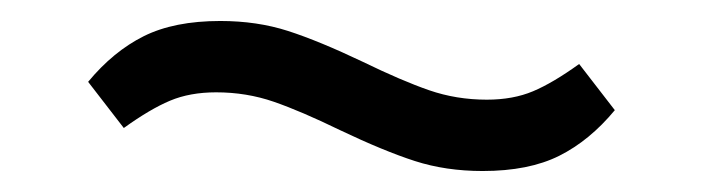

<svg xmlns="http://www.w3.org/2000/svg" viewBox="-20 -412 670 183"><path d="M304 -288Q267 -306 241 -315Q215 -324 186 -324Q161 -324 142 -316Q123 -308 98 -290L64 -334Q88 -363 117 -377.5Q146 -392 190 -392Q225 -392 254.5 -382.5Q284 -373 326 -353Q363 -335 389 -326Q415 -317 444 -317Q469 -317 488 -325Q507 -333 532 -351L566 -307Q542 -278 513 -263.5Q484 -249 440 -249Q405 -249 375.5 -258.5Q346 -268 304 -288Z"/></svg>

Font: IBM Plex Sans SC
Style: Regular
Weight: 400
Designer: Mike Abbink; Paul van der Laan; Pieter van Rosmalen; Eunyou Noh; Wujin Sim; Chorong Kim; Dohee Lee; Yejin We; Jinhee Kim
Foundry: Sandoll Inc.
Version: Version 1.000